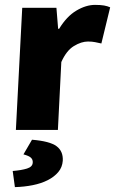

<svg xmlns="http://www.w3.org/2000/svg" viewBox="-20 -532 471 786"><path d="M71 -500H211L218 -414H222Q253 -465 292.5 -488.5Q332 -512 369 -512Q392 -512 406 -509.5Q420 -507 431 -502L395 -354Q381 -357 369 -359.5Q357 -362 340 -362Q313 -362 282.5 -343.5Q252 -325 231 -278L217 0H45ZM111 40Q184 46 211.5 66.5Q239 87 237 126Q235 153 218.5 172.5Q202 192 175.5 205.5Q149 219 114 226Q79 233 41 234L32 168Q68 165 90.5 158Q113 151 114 134Q115 122 107 114Q99 106 76 100L111 40Z"/></svg>

Font: Kilde Sans Black
Style: Regular
Weight: 900
Italic angle: -3°
Designer: Paul D. Hunt
Foundry: Adobe Systems Incorporated
Version: Version 1.050;PS Version 1.000;hotconv 1.0.70;makeotf.lib2.5